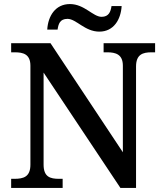

<svg xmlns="http://www.w3.org/2000/svg" viewBox="-20 -927 810 947"><path d="M470 -771C541 -771 576 -831 580 -897H530C526 -870 517 -844 481 -844C439 -844 396 -907 325 -907C253 -907 217 -848 213 -781H264C268 -808 275 -834 313 -834C356 -834 398 -771 470 -771ZM35 0H289V-45H271C228 -45 195 -54 195 -115V-569L574 0H651V-599C651 -659 685 -669 727 -669H745V-714H491V-669H509C550 -669 586 -659 586 -603V-176L229 -714H35V-669H53C94 -669 130 -660 130 -603V-115C130 -54 95 -45 51 -45H35Z"/></svg>

Font: Noto Serif Malayalam Medium
Style: Regular
Weight: 500
Designer: Indian type Foundry, Jelle Bosma, Monotype Design Team
Foundry: Monotype Imaging Inc.
Version: Version 2.104